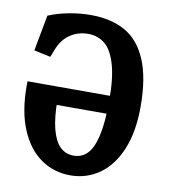

<svg xmlns="http://www.w3.org/2000/svg" viewBox="-84 -813 788 897"><g transform="rotate(10 310.0 -365.0)"><path d="M36.5 -363.2V-386.1H497.1V-301.1H159.2L189.4 -329.9Q189.4 -242.4 203.7 -187.4Q217.9 -132.4 244.2 -106.9Q270.6 -81.4 308.9 -81.4Q347.5 -81.4 373.8 -108.5Q400.2 -135.6 414.3 -198Q428.4 -260.3 428.4 -364.4Q428.4 -473.8 408.7 -537.9Q388.9 -602 355.8 -627.8Q322.6 -653.5 278.2 -653.5Q230.3 -653.5 192.7 -628.2Q155.1 -603 135.5 -552.6L121.6 -517L43.1 -533.9L74.8 -704Q119.1 -722.6 171.5 -732.5Q224 -742.4 274.8 -742.4Q370.8 -742.4 437.8 -705.2Q504.8 -667.9 541.2 -583Q577.7 -498.2 577.7 -359.7Q577.7 -240.6 542.5 -156.7Q507.4 -72.8 446.4 -30.4Q385.4 12 308.9 12Q231.7 12 170 -30.6Q108.2 -73.2 72.4 -157.7Q36.5 -242.2 36.5 -363.2Z"/></g></svg>

Font: Monaspace Xenon Var ExtraLight
Style: Regular
Weight: 200
Designer: Riley Cran and the Lettermatic Team
Version: Version 1.200 (Monaspace Xenon Var)